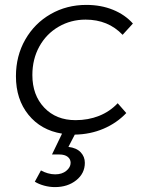

<svg xmlns="http://www.w3.org/2000/svg" viewBox="-20 -547 621 783"><path d="M460 -126 495 -86Q456 -45 402 -22Q348 1 285 2L259 52Q292 56 309 74Q326 92 326 117Q326 160 291 188Q256 216 204 216Q182 216 160 210Q138 204 122 194L147 148Q159 155 174.5 159.5Q190 164 205 164Q233 164 250.5 149.5Q268 135 268 117Q268 102 256 92.5Q244 83 222 83H192L233 -2Q147 -16 96 -79Q45 -142 45 -236Q45 -319 83 -385.5Q121 -452 186.5 -489.5Q252 -527 332 -527Q392 -527 441 -507Q490 -487 522 -451L480 -405Q421 -467 329 -467Q269 -467 219 -438Q169 -409 140.5 -357.5Q112 -306 112 -241Q112 -159 160.5 -108Q209 -57 288 -57Q340 -57 384 -74.5Q428 -92 460 -126Z"/></svg>

Font: Gontserrat Light
Style: Italic
Weight: 300
Italic angle: -11.3°
Designer: Julieta Ulanovsky
Foundry: Julieta Ulanovsky
Version: Version 6.001